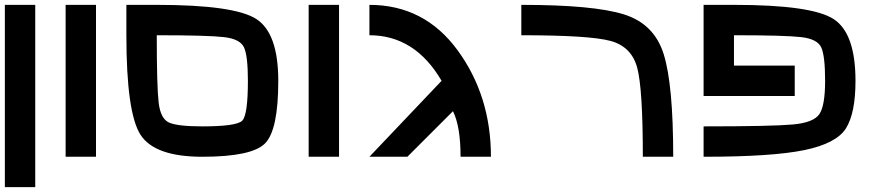

<svg xmlns="http://www.w3.org/2000/svg" viewBox="-20 -645 3665 790"><path d="M125 -625V125H0V-625Z M375 -625V0H250V-625Z M1000 -312.5Q1000 -414.1 984.4 -449.2Q968.8 -484.4 902.3 -492.2Q835.9 -500 625 -500Q625 -289.1 632.8 -222.7Q640.6 -156.2 675.8 -140.6Q710.9 -125 812.5 -125Q953.1 -125 976.6 -148.4Q1000 -171.9 1000 -312.5ZM812.5 0Q617.2 0 558.6 -89.8Q500 -179.7 500 -500V-625H625Q945.3 -625 1035.2 -566.4Q1125 -507.8 1125 -312.5Q1125 -109.4 1070.3 -54.7Q1015.6 0 812.5 0Z M1375 -625V0H1250V-625Z M2000 0H1875Q1875 -125 1843.8 -187.5L1656.2 0H1500L1796.9 -312.5Q1687.5 -500 1500 -500V-625Q1726.6 -625 1863.3 -437.5Q2000 -250 2000 0Z M2125 -625Q2421.9 -625 2546.9 -585.9Q2671.9 -546.9 2710.9 -421.9Q2750 -296.9 2750 0H2625Q2625 -281.2 2601.6 -367.2Q2578.1 -453.1 2492.2 -476.6Q2406.2 -500 2125 -500Z M2875 0V-125Q3156.2 -125 3242.2 -132.8Q3328.1 -140.6 3351.6 -175.8Q3375 -210.9 3375 -312.5Q3375 -414.1 3359.4 -449.2Q3343.8 -484.4 3277.3 -492.2Q3210.9 -500 3000 -500V-375H3250V-250H2875V-625H3000Q3320.3 -625 3410.2 -566.4Q3500 -507.8 3500 -312.5Q3500 -179.7 3460.9 -117.2Q3421.9 -54.7 3289.1 -27.3Q3156.2 0 2875 0Z"/></svg>

Font: CraftyPE
Style: Regular
Weight: 400
Designer: Erek Butcher
Foundry: Haunted Coop
Version: Version 0.018;April 4, 2024;FontCreator 15.0.0.2962 64-bit